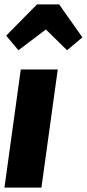

<svg xmlns="http://www.w3.org/2000/svg" viewBox="-23 -847 392 867"><path d="M60.1 -620.1 4.9 -686 144 -827.1H244.1L349.1 -678.2L279.8 -620.1L184.1 -713.9ZM237.8 -533.2 164.1 0H-2.9L70.8 -533.2Z"/></svg>

Font: Fira Sans Compressed ExtraBold
Style: Italic
Weight: 800
Width: 3
Italic angle: -8°
Designer: Carrois Corporate & Edenspiekermann AG
Foundry: Carrois Corporate GbR & Edenspiekermann AG
Version: Version 4.203;PS 004.203;hotconv 1.0.88;makeotf.lib2.5.64775